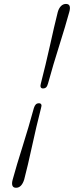

<svg xmlns="http://www.w3.org/2000/svg" viewBox="-20 -790 367 952"><path d="M218 -375.5Q214.5 -362.5 208.8 -357Q203 -351.5 193 -351.5Q185 -351.5 182 -357.5Q179 -363.5 182.5 -375.5Q194.5 -422 206 -470.2Q217.5 -518.5 228 -565.2Q238.5 -612 248 -654Q257.5 -696 266.5 -730.5Q272 -749.5 282.5 -760Q293 -770.5 307 -770.5Q321.5 -770.5 325.2 -760Q329 -749.5 323.5 -730.5Q314 -696 301.5 -654Q289 -612 274.2 -565.2Q259.5 -518.5 245 -470.2Q230.5 -422 218 -375.5ZM148 -254.5Q152 -267 157.8 -272.5Q163.5 -278 173.5 -278Q181.5 -278 184.5 -272.2Q187.5 -266.5 183.5 -254.5Q171.5 -208 160.2 -159.8Q149 -111.5 138.8 -64.8Q128.5 -18 118.8 24Q109 66 100 100Q94 119.5 84 130.2Q74 141 59.5 141Q45.5 141 41.5 130.2Q37.5 119.5 43 100Q52 66 64.8 24Q77.5 -18 92.2 -64.8Q107 -111.5 121.2 -160Q135.5 -208.5 148 -254.5Z"/></svg>

Font: Fraunces Light
Style: Italic
Weight: 300
Italic angle: -16°
Version: Version 1.000;[b76b70a41]